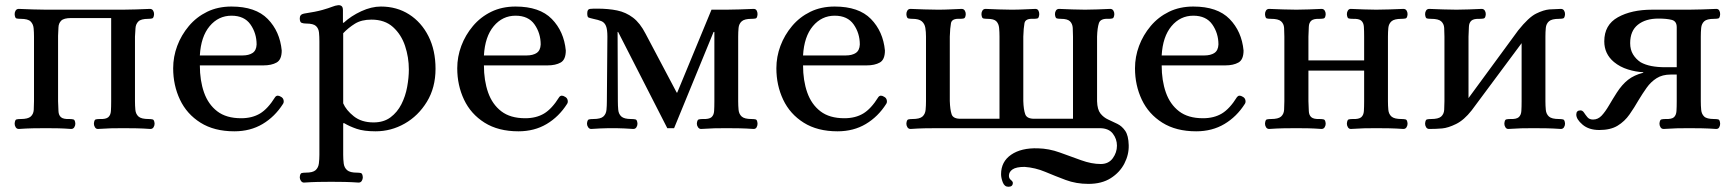

<svg xmlns="http://www.w3.org/2000/svg" viewBox="-20 -490 6632 734"><path d="M52 3Q44 3 40 -3.5Q36 -10 36 -17Q37 -32 43 -33.5Q49 -35 59 -35Q87 -35 97.5 -44.5Q108 -54 109 -70Q110 -86 110 -103V-350Q110 -367 108.5 -382.5Q107 -398 97 -408Q87 -418 59 -418Q49 -418 43 -419.5Q37 -421 36 -436Q36 -444 40 -450Q44 -456 52 -456Q81 -455 105 -454Q129 -453 156 -453H450Q476 -453 500.5 -454Q525 -455 553 -456Q561 -456 565 -450Q569 -444 569 -436Q568 -421 561.5 -419.5Q555 -418 547 -418Q519 -418 509 -408Q499 -398 498 -382.5Q497 -367 496 -350V-103Q496 -86 497.5 -70Q499 -54 509.5 -44.5Q520 -35 548 -35Q557 -35 563.5 -33.5Q570 -32 571 -17Q571 -10 567 -3.5Q563 3 555 3Q526 1 502 0.5Q478 0 451 0Q425 0 404 0.5Q383 1 354 3Q347 3 343 -3.5Q339 -10 339 -17Q340 -32 346 -33.5Q352 -35 361 -35Q385 -34 394 -42Q403 -50 404 -65.5Q405 -81 405 -103V-421H252Q224 -421 214 -411Q204 -401 203.5 -385.5Q203 -370 202 -353V-103Q203 -81 203.5 -65.5Q204 -50 213 -42Q222 -34 246 -35Q254 -35 260.5 -33.5Q267 -32 268 -17Q268 -10 264 -3.5Q260 3 252 3Q224 1 203 0.5Q182 0 156 0Q129 0 105 0.5Q81 1 52 3Z M876 12Q799 12 746.5 -21Q694 -54 668 -109Q642 -164 642 -229Q642 -273 657.5 -314.5Q673 -356 702 -390.5Q731 -425 772 -445Q813 -465 865 -465Q957 -465 1003.5 -417.5Q1050 -370 1057 -297Q1057 -262 1037.5 -251Q1018 -240 987 -240H744Q744 -182 760 -136.5Q776 -91 810.5 -64.5Q845 -38 902 -38Q944 -38 974 -56Q1004 -74 1032 -119Q1040 -129 1054 -120Q1062 -116 1064 -107.5Q1066 -99 1062 -93Q1031 -44 984 -16Q937 12 876 12ZM744 -278H907Q931 -278 945.5 -287.5Q960 -297 961 -320Q961 -363 937.5 -396.5Q914 -430 865 -430Q815 -430 781.5 -390Q748 -350 744 -278Z M1142 208Q1135 208 1130.5 201.5Q1126 195 1126 188Q1127 173 1133.5 171.5Q1140 170 1149 170Q1176 170 1186.5 160.5Q1197 151 1199 135Q1201 119 1201 102V-332Q1201 -350 1199.5 -365.5Q1198 -381 1188 -390.5Q1178 -400 1150 -400Q1141 -400 1133.5 -402.5Q1126 -405 1126 -420Q1126 -435 1142 -438Q1188 -445 1212.5 -452Q1237 -459 1249.5 -464Q1262 -469 1272 -470Q1280 -471 1285.5 -467Q1291 -463 1291 -451V-403H1294Q1322 -429 1361 -447Q1400 -465 1436 -465Q1497 -465 1544 -435Q1591 -405 1618 -351.5Q1645 -298 1645 -227Q1645 -155 1612 -101Q1579 -47 1527 -17.5Q1475 12 1416 12Q1371 12 1343.5 2.5Q1316 -7 1296 -19H1292V102Q1292 119 1294 135Q1296 151 1307 160.5Q1318 170 1344 170Q1353 170 1359.5 171.5Q1366 173 1367 188Q1367 195 1363 201.5Q1359 208 1351 208Q1322 206 1297.5 205.5Q1273 205 1246 205Q1219 205 1195 205.5Q1171 206 1142 208ZM1408 -22Q1447 -22 1473 -41.5Q1499 -61 1514.5 -91.5Q1530 -122 1536.5 -157.5Q1543 -193 1543 -224Q1543 -271 1528.5 -314.5Q1514 -358 1482.5 -386.5Q1451 -415 1400 -415Q1362 -415 1337 -399.5Q1312 -384 1292 -363V-95Q1303 -69 1332.5 -45.5Q1362 -22 1408 -22Z M1962 12Q1885 12 1832.5 -21Q1780 -54 1754 -109Q1728 -164 1728 -229Q1728 -273 1743.5 -314.5Q1759 -356 1788 -390.5Q1817 -425 1858 -445Q1899 -465 1951 -465Q2043 -465 2089.5 -417.5Q2136 -370 2143 -297Q2143 -262 2123.5 -251Q2104 -240 2073 -240H1830Q1830 -182 1846 -136.5Q1862 -91 1896.5 -64.5Q1931 -38 1988 -38Q2030 -38 2060 -56Q2090 -74 2118 -119Q2126 -129 2140 -120Q2148 -116 2150 -107.5Q2152 -99 2148 -93Q2117 -44 2070 -16Q2023 12 1962 12ZM1830 -278H1993Q2017 -278 2031.5 -287.5Q2046 -297 2047 -320Q2047 -363 2023.5 -396.5Q2000 -430 1951 -430Q1901 -430 1867.5 -390Q1834 -350 1830 -278Z M2240 3Q2233 3 2228.5 -3.5Q2224 -10 2224 -17Q2225 -32 2231.5 -33.5Q2238 -35 2248 -35Q2276 -35 2286.5 -44.5Q2297 -54 2298.5 -70Q2300 -86 2300 -103L2302 -350Q2302 -378 2296.5 -391Q2291 -404 2279.5 -409Q2268 -414 2248 -418Q2235 -421 2230 -423Q2225 -425 2225 -439Q2225 -455 2235.5 -456Q2246 -457 2262 -457Q2306 -457 2339.5 -450Q2373 -443 2400 -422.5Q2427 -402 2448 -361L2567 -136H2569L2700 -453H2757Q2783 -453 2807.5 -454Q2832 -455 2861 -456Q2869 -456 2872.5 -450Q2876 -444 2876 -436Q2875 -421 2869 -419.5Q2863 -418 2853 -418Q2826 -418 2815.5 -408.5Q2805 -399 2803.5 -383.5Q2802 -368 2802 -350V-103Q2802 -86 2803.5 -70Q2805 -54 2815.5 -44.5Q2826 -35 2853 -35Q2863 -35 2869 -33.5Q2875 -32 2876 -17Q2876 -10 2872.5 -3.5Q2869 3 2861 3Q2832 1 2807.5 0.5Q2783 0 2757 0Q2731 0 2710 0.5Q2689 1 2660 3Q2653 3 2648.5 -3.5Q2644 -10 2644 -17Q2645 -32 2651.5 -33.5Q2658 -35 2666 -35Q2691 -34 2700 -42Q2709 -50 2710 -65.5Q2711 -81 2711 -103V-368H2708L2557 0H2531L2343 -368H2341L2342 -103Q2342 -86 2343.5 -70Q2345 -54 2355.5 -44.5Q2366 -35 2393 -35Q2403 -35 2409.5 -33.5Q2416 -32 2417 -17Q2417 -10 2413 -3.5Q2409 3 2401 3Q2383 2 2367 1Q2351 0 2335 0H2307Q2291 0 2274.5 1Q2258 2 2240 3Z M3182 12Q3105 12 3052.5 -21Q3000 -54 2974 -109Q2948 -164 2948 -229Q2948 -273 2963.5 -314.5Q2979 -356 3008 -390.5Q3037 -425 3078 -445Q3119 -465 3171 -465Q3263 -465 3309.5 -417.5Q3356 -370 3363 -297Q3363 -262 3343.5 -251Q3324 -240 3293 -240H3050Q3050 -182 3066 -136.5Q3082 -91 3116.5 -64.5Q3151 -38 3208 -38Q3250 -38 3280 -56Q3310 -74 3338 -119Q3346 -129 3360 -120Q3368 -116 3370 -107.5Q3372 -99 3368 -93Q3337 -44 3290 -16Q3243 12 3182 12ZM3050 -278H3213Q3237 -278 3251.5 -287.5Q3266 -297 3267 -320Q3267 -363 3243.5 -396.5Q3220 -430 3171 -430Q3121 -430 3087.5 -390Q3054 -350 3050 -278Z M3835 224Q3820 224 3813.5 207Q3807 190 3807 176Q3807 128 3845.5 101.5Q3884 75 3948 77Q3990 78 4031.5 93Q4073 108 4113 122.5Q4153 137 4188 137Q4218 137 4234 115Q4250 93 4250 67Q4250 41 4234 20.5Q4218 0 4184 0H3565Q3538 0 3514 0.5Q3490 1 3461 3Q3453 3 3449 -3.5Q3445 -10 3445 -17Q3446 -32 3452.5 -33.5Q3459 -35 3468 -35Q3496 -35 3506.5 -44.5Q3517 -54 3518.5 -70Q3520 -86 3520 -103V-350Q3520 -368 3517.5 -383.5Q3515 -399 3504 -408.5Q3493 -418 3468 -418Q3459 -418 3452.5 -419.5Q3446 -421 3445 -436Q3445 -444 3449 -450Q3453 -456 3461 -456Q3490 -455 3514 -454Q3538 -453 3565 -453Q3591 -453 3609.5 -454Q3628 -455 3656 -456Q3664 -456 3668 -450Q3672 -444 3672 -436Q3671 -421 3664.5 -419.5Q3658 -418 3650 -418Q3619 -420 3615.5 -401.5Q3612 -383 3611 -350V-104Q3612 -71 3618 -53Q3624 -35 3655 -36H3801V-350Q3801 -368 3799.5 -383.5Q3798 -399 3789 -408.5Q3780 -418 3755 -418Q3745 -418 3739 -419.5Q3733 -421 3732 -436Q3732 -444 3736 -450Q3740 -456 3748 -456Q3777 -455 3798.5 -454Q3820 -453 3846 -453Q3872 -453 3891 -454Q3910 -455 3938 -456Q3946 -456 3949.5 -450Q3953 -444 3953 -436Q3952 -421 3946 -419.5Q3940 -418 3931 -418Q3900 -420 3896.5 -401.5Q3893 -383 3892 -350V-104Q3893 -71 3899.5 -53Q3906 -35 3937 -36H4082V-350Q4082 -368 4081 -383.5Q4080 -399 4070.5 -408.5Q4061 -418 4036 -418Q4027 -418 4020.5 -419.5Q4014 -421 4013 -436Q4013 -444 4017 -450Q4021 -456 4029 -456Q4058 -455 4079.5 -454Q4101 -453 4128 -453Q4154 -453 4175 -454Q4196 -455 4224 -456Q4232 -456 4236 -450Q4240 -444 4240 -436Q4239 -421 4232.5 -419.5Q4226 -418 4218 -418Q4187 -420 4181 -401.5Q4175 -383 4174 -350V-103Q4175 -71 4187 -56Q4199 -41 4216.5 -33Q4234 -25 4251.5 -16.5Q4269 -8 4281.5 10Q4294 28 4295 65Q4296 101 4278.5 135Q4261 169 4226.5 191Q4192 213 4141 213Q4094 213 4054 198Q4014 183 3976 167Q3938 151 3897 148Q3865 148 3851 157.5Q3837 167 3837 182Q3837 192 3844.5 198Q3852 204 3852 209Q3852 224 3835 224Z M4553 12Q4476 12 4423.5 -21Q4371 -54 4345 -109Q4319 -164 4319 -229Q4319 -273 4334.5 -314.5Q4350 -356 4379 -390.5Q4408 -425 4449 -445Q4490 -465 4542 -465Q4634 -465 4680.5 -417.5Q4727 -370 4734 -297Q4734 -262 4714.5 -251Q4695 -240 4664 -240H4421Q4421 -182 4437 -136.5Q4453 -91 4487.5 -64.5Q4522 -38 4579 -38Q4621 -38 4651 -56Q4681 -74 4709 -119Q4717 -129 4731 -120Q4739 -116 4741 -107.5Q4743 -99 4739 -93Q4708 -44 4661 -16Q4614 12 4553 12ZM4421 -278H4584Q4608 -278 4622.5 -287.5Q4637 -297 4638 -320Q4638 -363 4614.5 -396.5Q4591 -430 4542 -430Q4492 -430 4458.5 -390Q4425 -350 4421 -278Z M4832 3Q4824 3 4820 -3.5Q4816 -10 4816 -17Q4817 -32 4823 -33.5Q4829 -35 4839 -35Q4867 -35 4877.5 -44.5Q4888 -54 4889 -70Q4890 -86 4890 -103V-350Q4890 -368 4889 -383.5Q4888 -399 4877.5 -408.5Q4867 -418 4839 -418Q4829 -418 4823 -419.5Q4817 -421 4816 -436Q4816 -444 4820 -450Q4824 -456 4832 -456Q4861 -455 4885 -454Q4909 -453 4936 -453Q4962 -453 4983 -454Q5004 -455 5032 -456Q5040 -456 5044 -450Q5048 -444 5048 -436Q5047 -421 5040.5 -419.5Q5034 -418 5026 -418Q5002 -419 4993 -411Q4984 -403 4983.5 -387.5Q4983 -372 4982 -350V-259H5195V-350Q5195 -372 5194 -387.5Q5193 -403 5184 -411Q5175 -419 5151 -418Q5142 -418 5136 -419.5Q5130 -421 5129 -436Q5129 -444 5133 -450Q5137 -456 5144 -456Q5173 -455 5194 -454Q5215 -453 5241 -453Q5268 -453 5292 -454Q5316 -455 5345 -456Q5353 -456 5357 -450Q5361 -444 5361 -436Q5360 -421 5353.5 -419.5Q5347 -418 5338 -418Q5310 -418 5299.5 -408.5Q5289 -399 5287.5 -383.5Q5286 -368 5286 -350V-103Q5286 -86 5287.5 -70Q5289 -54 5299.5 -44.5Q5310 -35 5338 -35Q5347 -35 5353.5 -33.5Q5360 -32 5361 -17Q5361 -10 5357 -3.5Q5353 3 5345 3Q5316 1 5292 0.5Q5268 0 5241 0Q5215 0 5194 0.5Q5173 1 5144 3Q5137 3 5133 -3.5Q5129 -10 5129 -17Q5130 -32 5136 -33.5Q5142 -35 5151 -35Q5175 -34 5184 -42Q5193 -50 5194 -65.5Q5195 -81 5195 -103V-220H4982V-103Q4983 -81 4983.5 -65.5Q4984 -50 4993 -42Q5002 -34 5026 -35Q5034 -35 5040.5 -33.5Q5047 -32 5048 -17Q5048 -10 5044 -3.5Q5040 3 5032 3Q5004 1 4983 0.5Q4962 0 4936 0Q4909 0 4885 0.5Q4861 1 4832 3Z M5444 3Q5436 3 5432 -3.5Q5428 -10 5428 -17Q5429 -32 5435 -33.5Q5441 -35 5451 -35Q5479 -35 5489.5 -44.5Q5500 -54 5501 -70Q5502 -86 5502 -103V-350Q5502 -368 5501 -383.5Q5500 -399 5489.5 -408.5Q5479 -418 5451 -418Q5441 -418 5435 -419.5Q5429 -421 5428 -436Q5428 -444 5432 -450Q5436 -456 5444 -456Q5473 -455 5497 -454Q5521 -453 5548 -453Q5574 -453 5595 -454Q5616 -455 5644 -456Q5652 -456 5656 -450Q5660 -444 5660 -436Q5659 -421 5652.5 -419.5Q5646 -418 5638 -418Q5614 -419 5605 -411Q5596 -403 5595.5 -387.5Q5595 -372 5594 -350V-115L5784 -374Q5824 -424 5852.5 -438Q5881 -452 5903 -454L5947 -456Q5955 -456 5959 -450Q5963 -444 5963 -436Q5962 -421 5955.5 -419.5Q5949 -418 5940 -418Q5912 -418 5901.5 -408.5Q5891 -399 5889.5 -383.5Q5888 -368 5888 -350V-103Q5888 -86 5889.5 -70Q5891 -54 5901.5 -44.5Q5912 -35 5940 -35Q5949 -35 5955.5 -33.5Q5962 -32 5963 -17Q5963 -10 5959 -3.5Q5955 3 5947 3Q5918 1 5894 0.5Q5870 0 5843 0Q5817 0 5796 0.5Q5775 1 5746 3Q5739 3 5735 -3.5Q5731 -10 5731 -17Q5732 -32 5738 -33.5Q5744 -35 5753 -35Q5777 -34 5786 -42Q5795 -50 5796 -65.5Q5797 -81 5797 -103V-325L5606 -68Q5577 -31 5546.5 -16Q5516 -1 5493 1Q5481 2 5469 2.5Q5457 3 5444 3Z M6094 7Q6054 7 6030 -13.5Q6006 -34 6006 -52Q6006 -68 6022 -68Q6030 -68 6035.5 -59.5Q6041 -51 6048.5 -42Q6056 -33 6070 -33Q6089 -33 6103 -48Q6117 -63 6131 -87Q6145 -111 6161 -136Q6181 -167 6204 -185Q6227 -203 6262 -212V-214Q6234 -215 6203.5 -224.5Q6173 -234 6150 -253Q6113 -284 6113 -332Q6113 -395 6165 -424Q6217 -453 6296 -453H6437Q6463 -453 6487.5 -454Q6512 -455 6541 -456Q6549 -456 6552.5 -450Q6556 -444 6556 -436Q6555 -421 6549 -419.5Q6543 -418 6533 -418Q6505 -418 6495 -408.5Q6485 -399 6483.5 -383.5Q6482 -368 6482 -350V-103Q6482 -86 6483.5 -70Q6485 -54 6495 -44.5Q6505 -35 6533 -35Q6543 -35 6549 -33.5Q6555 -32 6556 -17Q6556 -10 6552.5 -3.5Q6549 3 6541 3Q6512 1 6487.5 0.5Q6463 0 6437 0Q6411 0 6390 0.5Q6369 1 6340 3Q6332 3 6328 -3.5Q6324 -10 6324 -17Q6325 -32 6331.5 -33.5Q6338 -35 6346 -35Q6371 -34 6379.5 -42Q6388 -50 6389 -65.5Q6390 -81 6390 -103V-205H6367Q6335 -205 6313 -191Q6291 -177 6275 -154.5Q6259 -132 6244 -107Q6228 -79 6209.5 -52.5Q6191 -26 6164 -9.5Q6137 7 6094 7ZM6346 -233H6390V-386Q6390 -409 6371 -414Q6352 -419 6320 -419Q6271 -419 6241.5 -395.5Q6212 -372 6212 -325Q6212 -300 6223 -282Q6234 -264 6252 -252Q6270 -242 6293.5 -237.5Q6317 -233 6346 -233Z"/></svg>

Font: Alice
Style: Regular
Weight: 400
Designer: Ksenia Yerulevich
Foundry: Cyreal (http://www.cyreal.org/)
Version: Version 2.003; ttfautohint (v1.8.3)